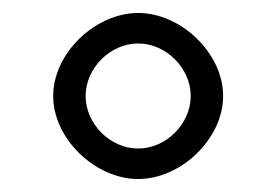

<svg xmlns="http://www.w3.org/2000/svg" viewBox="-20 -784 426 296"><path d="M62 -636C62 -570 127 -508 193 -508C259 -508 324 -570 324 -636C324 -702 259 -764 193 -764C127 -764 62 -702 62 -636ZM112 -636C112 -679 150 -717 193 -717C236 -717 274 -679 274 -636C274 -593 236 -555 193 -555C150 -555 112 -593 112 -636Z"/></svg>

Font: Monomakh Unicode
Style: Regular
Weight: 400
Version: Version 1.2